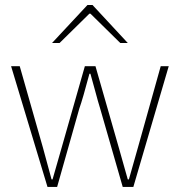

<svg xmlns="http://www.w3.org/2000/svg" viewBox="-20 -740 712 760"><path d="M168 0 23.9 -478H58.1L149.9 -155.8Q179.7 -47.9 184.1 -29.8H188Q213.4 -118.2 224.1 -155.8L315.9 -478H357.9L450.2 -155.8Q471.2 -80.1 485.8 -29.8H490.2Q504.9 -80.1 525.9 -155.8L616.2 -478H647.9L507.8 0H465.8L376 -312Q368.7 -335 356.7 -380.1Q344.7 -425.3 337.9 -448.2H334Q307.6 -348.6 293.9 -310.1L206.1 0ZM186 -569.8 326.2 -720.2H346.2L485.8 -569.8H456.1L337.9 -686H334L215.8 -569.8Z"/></svg>

Font: Source Sans 3 ExtraLight
Style: Regular
Weight: 200
Designer: Paul D. Hunt
Foundry: Adobe
Version: Version 3.052;hotconv 1.1.0;makeotfexe 2.6.0